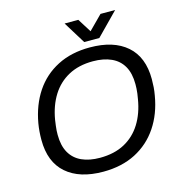

<svg xmlns="http://www.w3.org/2000/svg" viewBox="-125 -979 1038 1103"><g transform="rotate(-15 394.0 -428.0)"><path d="M354.4 12Q213.5 12 135.3 -56.4Q57 -124.8 57 -256Q57 -281.8 58.9 -306.2Q60.9 -330.6 64.9 -354Q83.4 -458.8 135 -536Q186.7 -613.1 269.4 -655.5Q352.1 -698 462.1 -698Q603.5 -698 681.8 -629.6Q760.1 -561.2 760.1 -430Q760.1 -405.7 758.4 -381.9Q756.6 -358 752.2 -334.2Q734.7 -229.2 682.5 -151.4Q630.3 -73.5 547.4 -30.7Q464.4 12 354.4 12ZM356.5 -70.1Q441.9 -70.1 503.3 -103.3Q564.6 -136.5 602.2 -196.9Q639.8 -257.2 653.2 -338.7Q656.8 -357 658.5 -372Q660.3 -387.1 661.1 -400.2Q661.8 -413.4 661.8 -426.2Q661.8 -491.1 637.7 -533.1Q613.6 -575.2 568 -595.8Q522.3 -616.5 458.9 -616.5Q374.5 -616.5 313.2 -583.2Q251.9 -550 214.3 -489.9Q176.7 -429.8 162.8 -347.9Q160.2 -329.5 158.2 -314.2Q156.2 -298.9 155.4 -286Q154.7 -273.2 154.7 -260.3Q154.7 -195.9 178.8 -153.6Q202.9 -111.4 248.3 -90.7Q293.6 -70.1 356.5 -70.1ZM659.5 -868 530 -736H440.2L358.7 -868H440.4L508.6 -758.9L464.5 -759.4L572.3 -868Z"/></g></svg>

Font: Archivo Variable SemiBold
Style: Italic
Weight: 600
Italic angle: -10°
Designer: Hector Gatti
Foundry: Omnibus-Type
Version: Version 2.001